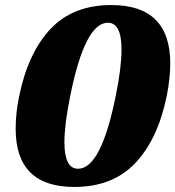

<svg xmlns="http://www.w3.org/2000/svg" viewBox="-20 -730 694 760"><path d="M42 -220Q42 -284 56 -350Q91 -521 180 -615.5Q269 -710 421 -710Q654 -710 654 -478Q654 -422 640 -350Q605 -179 515.5 -84.5Q426 10 274 10Q42 10 42 -220ZM438 -350Q461 -462 461 -534Q461 -640 407 -640Q316 -640 258 -350Q235 -238 235 -167Q235 -62 289 -62Q380 -62 438 -350Z"/></svg>

Font: Taviraj Black
Style: Italic
Weight: 900
Italic angle: -12°
Designer: Katatrad Team
Foundry: CadsonDemak
Version: Version 1.001